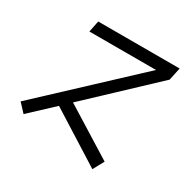

<svg xmlns="http://www.w3.org/2000/svg" viewBox="-135 -668 869 866"><g transform="rotate(30 300.0 -235.0)"><path d="M56 0 16 -43 474 -471H127L139 -530H563L549 -464L223 -157L480 3L449 60L176 -112Z"/></g></svg>

Font: Geist Mono Light
Style: Italic
Weight: 300
Italic angle: -12°
Monospace: yes
Designer: Basement.studio, Andrés Briganti, Mateo Zaragoza
Foundry: Basement.studio, Vercel, Andrés Briganti, Guido Ferreyra, Mateo Zaragoza
Version: Version 1.500; ttfautohint (v1.8.4.7-5d5b)